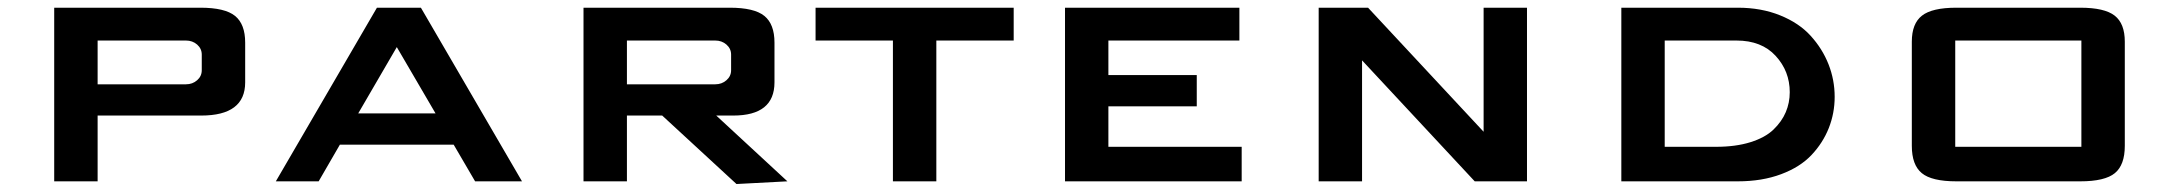

<svg xmlns="http://www.w3.org/2000/svg" viewBox="-20 -459 5515 486"><path d="M227.1 -166.5V0H117.2V-439.5H487.3Q549.3 -439.5 575 -418.7Q600.6 -397.9 600.6 -351.1V-250.5Q600.6 -166.5 489.3 -166.5ZM227.1 -356.4V-245.6H450.7Q467.3 -245.6 479 -255.9Q490.7 -266.1 490.7 -281.2V-320.8Q490.7 -335.9 479 -346.2Q467.3 -356.4 450.7 -356.4Z M1045.4 -439.5 1301.3 0H1182.6L1128.4 -92.8H840.3L786.6 0H678.2L934.1 -439.5ZM886.7 -171.9H1082.5L984.4 -339.8Z M1793 -166.5 1973.1 0 1844.2 6.8 1656.2 -166.5H1566.9V0H1457V-439.5H1827.1Q1889.2 -439.5 1914.8 -418.7Q1940.4 -397.9 1940.4 -351.1V-250.5Q1940.4 -166.5 1835.9 -166.5ZM1566.9 -356.4V-245.6H1790.5Q1807.1 -245.6 1818.8 -255.9Q1830.6 -266.1 1830.6 -281.2V-320.8Q1830.6 -335.9 1818.8 -346.2Q1807.1 -356.4 1790.5 -356.4Z M2350.1 0H2240.2V-356.4H2044.4V-439.5H2545.9V-356.4H2350.1Z M3123 0H2675.8V-439.5H3117.2V-356.4H2785.6V-269H3009.3V-189.9H2785.6V-87.4H3123Z M3712.9 0 3427.7 -306.2V0H3317.9V-439.5H3442.9L3735.4 -125.5V-439.5H3845.2V0Z M4375.5 -356.4H4193.8V-87.4H4323.7Q4373.5 -87.4 4410.9 -99.1Q4448.2 -110.8 4469.2 -131.1Q4490.2 -151.4 4500.2 -175Q4510.3 -198.7 4510.3 -225.6Q4510.3 -278.8 4474.6 -317.6Q4439 -356.4 4375.5 -356.4ZM4378.9 0H4084V-439.5H4378.9Q4438 -439.5 4485.8 -420.2Q4533.7 -400.9 4563.2 -368.4Q4592.8 -335.9 4608.4 -296.4Q4624 -256.8 4624 -213.9Q4624 -172.4 4609.1 -134.8Q4594.2 -97.2 4565.4 -66.7Q4536.6 -36.1 4488.5 -18.1Q4440.4 0 4378.9 0Z M5358.4 -89.8Q5358.4 -41.5 5333.3 -20.8Q5308.1 0 5245.6 0H4932.1Q4869.6 0 4844.5 -20.8Q4819.3 -41.5 4819.3 -89.8V-353.5Q4819.3 -399.4 4845 -419.4Q4870.6 -439.5 4932.1 -439.5H5245.6Q5307.1 -439.5 5332.8 -419.4Q5358.4 -399.4 5358.4 -353.5ZM5248.5 -356.4H4929.2V-87.4H5248.5Z"/></svg>

Font: Squarish Sans CT
Style: RegularSC
Weight: 400
Version: Version 0.9